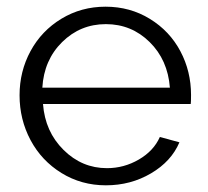

<svg xmlns="http://www.w3.org/2000/svg" viewBox="-20 -550 627 580"><path d="M299.8 9.8Q226.1 9.8 165.8 -27.3Q105.5 -64.5 72.3 -126.7Q39.1 -189 39.1 -262.2Q39.1 -334.5 72.3 -395.8Q105.5 -457 165.5 -493.4Q225.6 -529.8 298.8 -529.8Q373 -529.8 432.9 -492.9Q492.7 -456.1 524.9 -395.3Q557.1 -334.5 557.1 -263.2Q557.1 -240.7 556.2 -235.8H109.9Q116.2 -152.3 171.9 -97.2Q227.5 -42 303.2 -42Q354.5 -42 399.4 -68.1Q444.3 -94.2 462.9 -136.2L522 -120.1Q497.6 -62.5 436.3 -26.4Q375 9.8 299.8 9.8ZM107.9 -285.2H493.2Q486.8 -369.1 431.9 -423.1Q377 -477.1 299.8 -477.1Q222.7 -477.1 167.7 -422.9Q112.8 -368.7 107.9 -285.2Z"/></svg>

Font: Rawline
Style: Regular
Weight: 400
Designer: Matt McInerney, Pablo Impallari, Rodrigo Fuenzalida
Foundry: Matt McInerney, Pablo Impallari, Rodrigo Fuenzalida
Version: Version 4.020;PS 004.020;hotconv 1.0.88;makeotf.lib2.5.64775